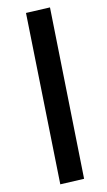

<svg xmlns="http://www.w3.org/2000/svg" viewBox="-61 -756 564 1008"><g transform="rotate(-5 220.5 -252.0)"><path d="M215 213 114 -699 242 -717 342 195Z"/></g></svg>

Font: Ysabeau Office Black
Style: Italic
Weight: 900
Italic angle: -12°
Designer: Christian Thalmann (Catharsis Fonts)
Version: Version 2.001;gftools[0.9.30]; featfreeze: tnum,lnum,ss02